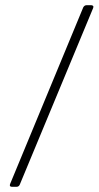

<svg xmlns="http://www.w3.org/2000/svg" viewBox="-20 -720 380 740"><path d="M26 0H44C49 0 54 -3 56 -8L339 -689C342 -696 338 -700 331 -700H314C308 -700 304 -697 301 -692L19 -11C16 -4 19 0 26 0Z"/></svg>

Font: Barlow ExtraLight
Style: Italic
Weight: 275
Italic angle: -7°
Designer: Jeremy Tribby
Foundry: Tribby Type
Version: Version 1.422;hotconv 1.0.109;makeotfexe 2.5.65596